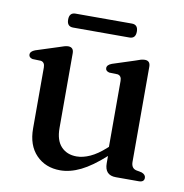

<svg xmlns="http://www.w3.org/2000/svg" viewBox="-71 -655 700 732"><g transform="rotate(10 279.0 -289.0)"><path d="M80 -128.5V-364.5Q80 -384.5 64.5 -387.5L32 -388.5Q17.5 -392 17.5 -403.5Q17.5 -416 36 -423L121.5 -450.5Q147 -460 157.5 -460Q179 -460 179 -437V-147.5Q179 -100 201.5 -76Q224 -52 261.5 -52Q286 -52 313.5 -64.5Q341 -77 371 -104L377 -109.5V-364.5Q377 -384.5 361.5 -387.5L329 -388.5Q314.5 -392 314.5 -403.5Q314.5 -416 333 -423L418 -450.5Q431 -455.5 439.2 -457.8Q447.5 -460 454.5 -460Q475.5 -460 475.5 -437V-69Q475.5 -44.5 494.5 -39.5L517 -35Q532.5 -29 532.5 -16.5Q532.5 0 511.5 0H423Q379.5 0 379.5 -46.5V-74.5Q329 -29 288 -9Q247 11 209 11Q152 11 116 -26Q80 -63 80 -128.5ZM139.5 -560.5Q139.5 -587.5 163.5 -587.5H381.5Q405.5 -587.5 405.5 -560.5Q405.5 -533.5 381.5 -533.5H163.5Q139.5 -533.5 139.5 -560.5Z"/></g></svg>

Font: Fraunces 72pt S050
Style: Regular
Weight: 400
Version: Version 1.000; ttfautohint (v1.8.3)